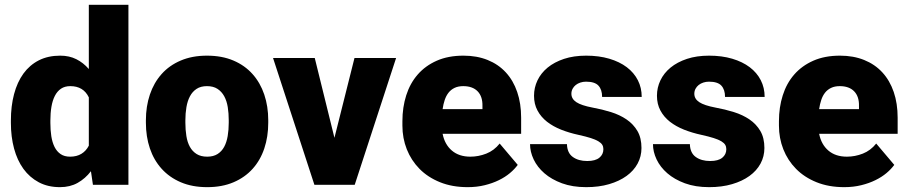

<svg xmlns="http://www.w3.org/2000/svg" viewBox="-20 -770 3780 800"><path d="M25.4 -268.1Q25.4 -328.1 38.6 -377.9Q51.8 -427.7 77.6 -463.4Q103.5 -499 141.8 -518.6Q180.2 -538.1 231 -538.1Q268.6 -538.1 297.9 -523.4Q327.1 -508.8 350.1 -482.4V-750H515.1V0H367.2L358.9 -56.6Q335.4 -25.9 303.7 -8.1Q272 9.8 230 9.8Q179.7 9.8 141.6 -10.5Q103.5 -30.8 77.6 -66.4Q51.8 -102.1 38.6 -151.1Q25.4 -200.2 25.4 -257.8ZM189.9 -257.8Q189.9 -228 193.8 -202.4Q197.8 -176.8 207.3 -157.7Q216.8 -138.7 232.7 -127.9Q248.5 -117.2 272 -117.2Q299.8 -117.2 319.3 -129.2Q338.9 -141.1 350.1 -163.1V-364.3Q327.6 -411.1 272.9 -411.1Q250 -411.1 234.1 -400.4Q218.3 -389.6 208.5 -370.4Q198.7 -351.1 194.3 -325Q189.9 -298.8 189.9 -268.1Z M587.9 -269Q587.9 -326.7 604.5 -376Q621.1 -425.3 653.3 -461.4Q685.5 -497.6 733.2 -517.8Q780.8 -538.1 842.3 -538.1Q904.8 -538.1 952.4 -517.8Q1000 -497.6 1032.2 -461.4Q1064.5 -425.3 1081.1 -376Q1097.7 -326.7 1097.7 -269V-258.8Q1097.7 -200.7 1081.3 -151.6Q1064.9 -102.5 1032.7 -66.7Q1000.5 -30.8 952.9 -10.5Q905.3 9.8 843.3 9.8Q781.2 9.8 733.6 -10.5Q686 -30.8 653.6 -66.7Q621.1 -102.5 604.5 -151.6Q587.9 -200.7 587.9 -258.8ZM752.4 -258.8Q752.4 -229 756.6 -203.1Q760.7 -177.2 771.2 -158.2Q781.7 -139.2 799.3 -128.2Q816.9 -117.2 843.3 -117.2Q869.1 -117.2 886.5 -128.2Q903.8 -139.2 914.1 -158.2Q924.3 -177.2 928.7 -203.1Q933.1 -229 933.1 -258.8V-269Q933.1 -297.9 929 -323.7Q924.8 -349.6 914.3 -368.9Q903.8 -388.2 886.2 -399.7Q868.7 -411.1 842.3 -411.1Q816.4 -411.1 799.1 -399.7Q781.7 -388.2 771.5 -368.9Q761.2 -349.6 756.8 -323.7Q752.4 -297.9 752.4 -269Z M1373.5 -195.8 1457 -528.3H1630.4L1458 0H1290L1117.7 -528.3H1291.5Z M1928.7 9.8Q1864.3 9.8 1813.5 -10.7Q1762.7 -31.2 1728 -66.4Q1693.4 -101.6 1675 -147.9Q1656.7 -194.3 1656.7 -246.6V-265.1Q1656.7 -322.8 1672.6 -372.8Q1688.5 -422.9 1720.5 -459.5Q1752.4 -496.1 1800 -517.1Q1847.7 -538.1 1911.1 -538.1Q1967.3 -538.1 2012 -520Q2056.6 -502 2087.6 -468.3Q2118.7 -434.6 2135 -386.7Q2151.4 -338.9 2151.4 -279.3V-212.4H1824.2Q1833 -168 1862.8 -142.6Q1892.6 -117.2 1939.9 -117.2Q1973.6 -117.2 2006.1 -129.9Q2038.6 -142.6 2062 -171.9L2137.2 -83Q2124.5 -65.4 2104.7 -48.8Q2085 -32.2 2058.6 -19.3Q2032.2 -6.3 1999.5 1.7Q1966.8 9.8 1928.7 9.8ZM1910.2 -411.1Q1889.2 -411.1 1874 -403.8Q1858.9 -396.5 1848.9 -383.8Q1838.9 -371.1 1833 -353.5Q1827.1 -335.9 1824.2 -315.4H1990.2V-328.1Q1991.2 -367.7 1970.2 -389.4Q1949.2 -411.1 1910.2 -411.1Z M2494.1 -148.4Q2494.1 -158.7 2489.5 -166.5Q2484.9 -174.3 2473.1 -181.4Q2461.4 -188.5 2441.4 -194.8Q2421.4 -201.2 2390.6 -208Q2352.1 -216.3 2318.1 -229.7Q2284.2 -243.2 2259 -262.9Q2233.9 -282.7 2219.5 -309.6Q2205.1 -336.4 2205.1 -371.1Q2205.1 -404.8 2219.5 -435.1Q2233.9 -465.3 2261.7 -488.3Q2289.6 -511.2 2330.1 -524.7Q2370.6 -538.1 2422.4 -538.1Q2475.6 -538.1 2518.6 -525.4Q2561.5 -512.7 2591.6 -490Q2621.6 -467.3 2637.7 -435.8Q2653.8 -404.3 2653.8 -366.2H2488.8Q2488.8 -396.5 2473.6 -413.1Q2458.5 -429.7 2421.9 -429.7Q2409.2 -429.7 2398.2 -426Q2387.2 -422.4 2378.9 -415.8Q2370.6 -409.2 2365.7 -399.9Q2360.8 -390.6 2360.8 -379.4Q2360.8 -357.9 2381.6 -344.2Q2402.3 -330.6 2448.7 -321.8Q2488.8 -314.5 2525.6 -303Q2562.5 -291.5 2590.8 -272.2Q2619.1 -252.9 2636 -224.1Q2652.8 -195.3 2652.8 -153.3Q2652.8 -118.2 2636.7 -88.4Q2620.6 -58.6 2590.6 -36.9Q2560.5 -15.1 2518.1 -2.7Q2475.6 9.8 2422.4 9.8Q2365.2 9.8 2321.5 -6.3Q2277.8 -22.5 2248.3 -48.1Q2218.8 -73.7 2203.6 -105.7Q2188.5 -137.7 2188.5 -169.4H2342.3Q2343.3 -132.8 2366.7 -116Q2390.1 -99.1 2426.8 -99.1Q2460.4 -99.1 2477.3 -112.8Q2494.1 -126.5 2494.1 -148.4Z M3006.3 -148.4Q3006.3 -158.7 3001.7 -166.5Q2997.1 -174.3 2985.4 -181.4Q2973.6 -188.5 2953.6 -194.8Q2933.6 -201.2 2902.8 -208Q2864.3 -216.3 2830.3 -229.7Q2796.4 -243.2 2771.2 -262.9Q2746.1 -282.7 2731.7 -309.6Q2717.3 -336.4 2717.3 -371.1Q2717.3 -404.8 2731.7 -435.1Q2746.1 -465.3 2773.9 -488.3Q2801.8 -511.2 2842.3 -524.7Q2882.8 -538.1 2934.6 -538.1Q2987.8 -538.1 3030.8 -525.4Q3073.7 -512.7 3103.8 -490Q3133.8 -467.3 3149.9 -435.8Q3166 -404.3 3166 -366.2H3001Q3001 -396.5 2985.8 -413.1Q2970.7 -429.7 2934.1 -429.7Q2921.4 -429.7 2910.4 -426Q2899.4 -422.4 2891.1 -415.8Q2882.8 -409.2 2877.9 -399.9Q2873 -390.6 2873 -379.4Q2873 -357.9 2893.8 -344.2Q2914.6 -330.6 2960.9 -321.8Q3001 -314.5 3037.8 -303Q3074.7 -291.5 3103 -272.2Q3131.3 -252.9 3148.2 -224.1Q3165 -195.3 3165 -153.3Q3165 -118.2 3148.9 -88.4Q3132.8 -58.6 3102.8 -36.9Q3072.8 -15.1 3030.3 -2.7Q2987.8 9.8 2934.6 9.8Q2877.4 9.8 2833.7 -6.3Q2790 -22.5 2760.5 -48.1Q2731 -73.7 2715.8 -105.7Q2700.7 -137.7 2700.7 -169.4H2854.5Q2855.5 -132.8 2878.9 -116Q2902.3 -99.1 2939 -99.1Q2972.7 -99.1 2989.5 -112.8Q3006.3 -126.5 3006.3 -148.4Z M3497.6 9.8Q3433.1 9.8 3382.3 -10.7Q3331.5 -31.2 3296.9 -66.4Q3262.2 -101.6 3243.9 -147.9Q3225.6 -194.3 3225.6 -246.6V-265.1Q3225.6 -322.8 3241.5 -372.8Q3257.3 -422.9 3289.3 -459.5Q3321.3 -496.1 3368.9 -517.1Q3416.5 -538.1 3480 -538.1Q3536.1 -538.1 3580.8 -520Q3625.5 -502 3656.5 -468.3Q3687.5 -434.6 3703.9 -386.7Q3720.2 -338.9 3720.2 -279.3V-212.4H3393.1Q3401.9 -168 3431.6 -142.6Q3461.4 -117.2 3508.8 -117.2Q3542.5 -117.2 3575 -129.9Q3607.4 -142.6 3630.9 -171.9L3706.1 -83Q3693.4 -65.4 3673.6 -48.8Q3653.8 -32.2 3627.4 -19.3Q3601.1 -6.3 3568.4 1.7Q3535.6 9.8 3497.6 9.8ZM3479 -411.1Q3458 -411.1 3442.9 -403.8Q3427.7 -396.5 3417.7 -383.8Q3407.7 -371.1 3401.9 -353.5Q3396 -335.9 3393.1 -315.4H3559.1V-328.1Q3560.1 -367.7 3539.1 -389.4Q3518.1 -411.1 3479 -411.1Z"/></svg>

Font: RobotoDraft
Style: Black
Weight: 900
Designer: Google
Version: Version 2.000980w3; 2014; ttfautohint (v1.1) -l 5 -r 24 -G 4